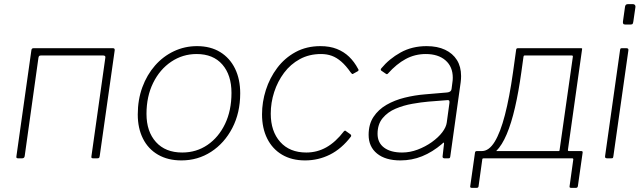

<svg xmlns="http://www.w3.org/2000/svg" viewBox="-20 -762 3099 924"><path d="M69 0Q62 0 60 -2Q58 -4 59 -10L131 -520Q132 -530 141 -530H524Q533 -530 532 -520L460 -12Q459 -5 457 -2.5Q455 0 447 0H430Q423 0 421 -2Q419 -4 420 -10L487 -485Q488 -490 485 -492.5Q482 -495 477 -495H177Q171 -495 168.5 -492.5Q166 -490 165 -484L99 -12Q98 0 86 0Z M853 10Q788 10 740.5 -17.5Q693 -45 668 -95Q643 -145 643 -211Q643 -282 665 -342Q687 -402 726 -446.5Q765 -491 817 -515.5Q869 -540 928 -540Q993 -540 1039.5 -511.5Q1086 -483 1111 -432Q1136 -381 1136 -313Q1136 -219 1098 -146Q1060 -73 996 -31.5Q932 10 853 10ZM857 -28Q925 -28 978.5 -64.5Q1032 -101 1063 -165.5Q1094 -230 1094 -315Q1094 -401 1050 -451.5Q1006 -502 926 -502Q859 -502 804 -465Q749 -428 717 -363Q685 -298 685 -214Q685 -129 730.5 -78.5Q776 -28 857 -28Z M1522 -540Q1567 -540 1601 -526.5Q1635 -513 1660 -489Q1685 -465 1703 -431Q1706 -427 1705.5 -424.5Q1705 -422 1703 -420L1678 -406Q1676 -405 1673.5 -407Q1671 -409 1668 -413Q1645 -446 1622.5 -465.5Q1600 -485 1576.5 -493.5Q1553 -502 1525 -502Q1468 -502 1423 -477.5Q1378 -453 1347 -411.5Q1316 -370 1299.5 -319Q1283 -268 1283 -215Q1283 -130 1328.5 -79Q1374 -28 1454 -28Q1506 -28 1550.5 -53Q1595 -78 1635 -130Q1641 -136 1645 -131L1666 -116Q1668 -115 1669.5 -111.5Q1671 -108 1669 -105Q1647 -76 1621.5 -54Q1596 -32 1568 -18Q1540 -4 1510 3Q1480 10 1448 10Q1384 10 1337.5 -17.5Q1291 -45 1266 -95Q1241 -145 1241 -212Q1241 -271 1259.5 -329Q1278 -387 1314 -435Q1350 -483 1402.5 -511.5Q1455 -540 1522 -540Z M2108 -70Q2061 -30 2011.5 -10Q1962 10 1907 10Q1835 10 1794.5 -23Q1754 -56 1754 -113Q1754 -164 1777.5 -199.5Q1801 -235 1840 -257.5Q1879 -280 1927.5 -292Q1976 -304 2026 -308L2132 -317Q2151 -319 2153 -333L2157 -364Q2158 -370 2158.5 -376Q2159 -382 2159 -388Q2159 -441 2124 -471.5Q2089 -502 2029 -502Q1977 -502 1932.5 -478Q1888 -454 1847 -408Q1844 -405 1842 -405Q1840 -405 1837 -407L1815 -422Q1813 -424 1812.5 -426.5Q1812 -429 1815 -433Q1853 -479 1908 -509.5Q1963 -540 2033 -540Q2085 -540 2122 -522.5Q2159 -505 2179 -473Q2199 -441 2199 -396Q2199 -389 2198.5 -381.5Q2198 -374 2197 -366L2147 -9Q2146 -3 2144 -1.5Q2142 0 2137 0H2119Q2115 0 2112 -2.5Q2109 -5 2110 -10L2117 -71Q2117 -81 2108 -70ZM2143 -267Q2144 -275 2141.5 -278Q2139 -281 2132 -280L2042 -273Q2007 -270 1964.5 -262.5Q1922 -255 1884 -239Q1846 -223 1821.5 -193.5Q1797 -164 1797 -118Q1797 -75 1828.5 -51.5Q1860 -28 1915 -28Q1953 -28 1990 -42Q2027 -56 2058 -78Q2090 -101 2108.5 -125.5Q2127 -150 2130 -172Z M2250 142Q2246 142 2244 140Q2242 138 2243 134L2266 -28Q2267 -35 2275 -35H2669Q2673 -35 2673 -40L2737 -490Q2737 -495 2732 -495H2505Q2500 -495 2500 -490L2464 -523Q2465 -530 2472 -530H2775Q2780 -530 2781 -529Q2782 -528 2781 -523L2713 -40Q2713 -35 2718 -35H2777Q2785 -35 2784 -28L2761 134Q2760 138 2758 140Q2756 142 2752 142H2728Q2720 142 2721 135L2739 5Q2739 0 2734 0H2308Q2301 0 2301 5L2283 135Q2282 142 2274 142ZM2306 -7 2299 -35Q2333 -35 2360.5 -79.5Q2388 -124 2410 -209Q2432 -294 2449 -415L2464 -523H2504L2489 -415Q2476 -321 2458.5 -245Q2441 -169 2418.5 -116Q2396 -63 2368 -35Q2340 -7 2306 -7Z M2932 -11Q2931 -4 2929.5 -2Q2928 0 2920 0H2903Q2896 0 2893.5 -2.5Q2891 -5 2892 -11L2964 -521Q2965 -527 2966.5 -528.5Q2968 -530 2973 -530H2995Q3000 -530 3002.5 -527.5Q3005 -525 3004 -519ZM3028 -659Q3027 -652 3025 -648Q3023 -644 3015 -644H2988Q2981 -644 2979 -648.5Q2977 -653 2978 -659L2988 -730Q2990 -742 3001 -742H3027Q3032 -742 3035.5 -738Q3039 -734 3038 -728Z"/></svg>

Font: Libre Franklin Thin
Style: Italic
Weight: 100
Italic angle: -8°
Designer: Pablo Impallari, Rodrigo Fuenzalida, Nhung Nguyen
Foundry: Impallari Type
Version: Version 3.000